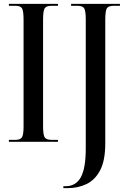

<svg xmlns="http://www.w3.org/2000/svg" viewBox="-20 -734 664 994"><path d="M26 0V-10H60Q86 -10 94 -23.5Q102 -37 102 -80V-632Q102 -677 94 -690.5Q86 -704 60 -704H26V-714H280V-704H247Q219 -704 211 -690.5Q203 -677 203 -632V-80Q203 -37 211 -23.5Q219 -10 247 -10H280V0ZM308 240V230H319Q373 230 398.5 183.5Q424 137 424 35V-633Q424 -677 416 -690.5Q408 -704 381 -704H348V-714H601V-704H569Q541 -704 533 -690.5Q525 -677 525 -632V8Q525 97 498.5 147.5Q472 198 427.5 219Q383 240 331 240Z"/></svg>

Font: Noto Serif Display ExtraCondensed Medium
Style: Regular
Weight: 500
Width: 2
Designer: Monotype Design Team
Foundry: Monotype Imaging Inc.
Version: Version 2.009